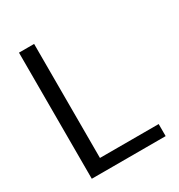

<svg xmlns="http://www.w3.org/2000/svg" viewBox="-167 -812 859 923"><g transform="rotate(-30 262.5 -350.0)"><path d="M74 0V-700H158V-67H484V0Z"/></g></svg>

Font: DM Sans 24pt
Style: Regular
Weight: 400
Designer: Colophon Foundry, Jonny Pinhorn
Foundry: Colophon Foundry
Version: Version 4.004;gftools[0.9.30]